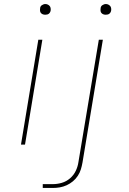

<svg xmlns="http://www.w3.org/2000/svg" viewBox="-20 -717 640 952"><path d="M84 0 170 -520H190L104 0ZM204 -644Q198 -644 192.5 -646Q187 -648 183 -652.5Q179 -657 178.5 -663.5Q178 -670 179 -676Q179 -681 181.5 -685Q184 -689 188 -691.5Q192 -694 196 -695.5Q200 -697 205 -697Q211 -697 216.5 -694.5Q222 -692 226 -687.5Q230 -683 231 -676.5Q232 -670 231 -664Q230 -659 227.5 -655Q225 -651 221.5 -648.5Q218 -646 213.5 -645Q209 -644 204 -644ZM192 215V196H242Q264 196 286.5 189.5Q309 183 327.5 167Q346 151 356 129.5Q366 108 369 86L470 -520H490L389 89Q386 106 381 122.5Q376 139 366 154.5Q356 170 341.5 182Q327 194 310.5 201.5Q294 209 276.5 212Q259 215 242 215ZM504 -644Q498 -644 492.5 -646Q487 -648 483 -652.5Q479 -657 478.5 -663.5Q478 -670 479 -676Q479 -681 481.5 -685Q484 -689 488 -691.5Q492 -694 496 -695.5Q500 -697 505 -697Q511 -697 516.5 -694.5Q522 -692 526 -687.5Q530 -683 531 -676.5Q532 -670 531 -664Q530 -659 527.5 -655Q525 -651 521.5 -648.5Q518 -646 513.5 -645Q509 -644 504 -644Z"/></svg>

Font: Iosevka Aile Thin
Style: Italic
Weight: 100
Italic angle: -9°
Designer: Belleve Invis
Foundry: Belleve Invis
Version: Version 31.1.0; ttfautohint (v1.8.4)